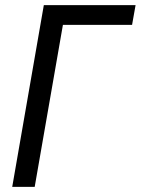

<svg xmlns="http://www.w3.org/2000/svg" viewBox="-20 -731 550 751"><path d="M510.3 -710.9 496.6 -633.8H226.1L115.7 0H27.8L151.4 -710.9Z"/></svg>

Font: Roboto Condensed
Style: Italic
Weight: 400
Italic angle: -12°
Designer: Christian Robertson
Foundry: Google
Version: Version 3.0